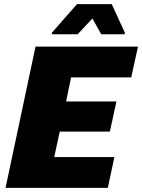

<svg xmlns="http://www.w3.org/2000/svg" viewBox="-20 -915 692 935"><path d="M7 0 153 -688H652L619 -538H326L302 -421H547L515 -274H271L244 -150H537L505 0ZM232 -748 233 -756 355 -895H524L588 -756L587 -748H473L430 -825L358 -748Z"/></svg>

Font: Saira ExtraBold
Style: Italic
Weight: 800
Italic angle: -12°
Designer: Hector Gatti with collaboration of the Omnibus-Type team
Foundry: Omnibus-Type
Version: Version 1.100; ttfautohint (v1.8.3)